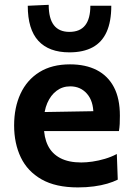

<svg xmlns="http://www.w3.org/2000/svg" viewBox="-20 -784 567 816"><path d="M311 12.5Q217 12.5 157 -21.5Q97 -55.5 68.5 -115Q40 -174.5 40 -251Q40 -327 67.2 -385.8Q94.5 -444.5 147.5 -477.5Q200.5 -510.5 277.5 -510.5Q344 -510.5 391.2 -486.2Q438.5 -462 464 -413.8Q489.5 -365.5 489.5 -292.5Q489.5 -273 488.8 -257.5Q488 -242 485.5 -227L375 -271.5Q376 -278.5 376.5 -285.8Q377 -293 377 -299.5Q377 -354.5 349.5 -385.8Q322 -417 278.5 -417Q245.5 -417 220.5 -398.2Q195.5 -379.5 181 -346Q166.5 -312.5 166.5 -268.5V-249Q166.5 -200.5 183.5 -165.8Q200.5 -131 236 -112.2Q271.5 -93.5 325.5 -93.5Q346.5 -93.5 372.8 -97.2Q399 -101 426 -109Q453 -117 476.5 -129.5L480.5 -20.5Q461.5 -11 436 -3.5Q410.5 4 379 8.2Q347.5 12.5 311 12.5ZM90 -227V-306.5L410.5 -312L485.5 -283.5V-227ZM275 -561.5Q188 -561.5 143 -610.5Q98 -659.5 98 -759.5L187 -763.5Q187 -705.5 209 -677Q231 -648.5 275 -648.5Q320 -648.5 342 -676.5Q364 -704.5 364 -759.5H453Q453 -692.5 433.2 -648.5Q413.5 -604.5 373.8 -583Q334 -561.5 275 -561.5Z"/></svg>

Font: Commissioner Thin SemiBold
Style: Regular
Weight: 600
Version: Version 1.000